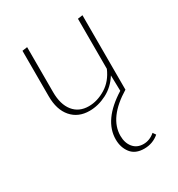

<svg xmlns="http://www.w3.org/2000/svg" viewBox="-168 -519 849 917"><g transform="rotate(-30 256.5 -60.0)"><path d="M432 244 443 260Q408 290 361 290Q312 290 288 259Q264 228 264 184Q264 77 399 -7L397 -93Q367 -45 320 -21Q273 3 225 3Q163 3 126.5 -39Q90 -81 90 -155V-406L118 -410V-162Q118 -94 148.5 -56Q179 -18 233 -18Q280 -18 326 -46Q372 -74 396 -130V-406L423 -410V-2H422L424 0Q292 80 292 180Q292 219 312.5 244Q333 269 369 269Q403 269 432 244Z"/></g></svg>

Font: EauTestInfant Extralight
Style: Regular
Weight: 250
Designer: Christian Thalmann (Catharsis Fonts)
Version: Version 0.001;PS 000.001;hotconv 1.0.88;makeotf.lib2.5.64775